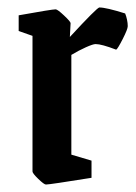

<svg xmlns="http://www.w3.org/2000/svg" viewBox="-20 -484 363 514"><path d="M67 -25V-388L30 -401V-443Q119 -459 129 -459Q134 -459 151.5 -442.5Q169 -426 169 -422L167 -385Q240 -464 246 -464Q264 -464 315 -448Q318 -441 320 -431.5Q322 -422 322 -414Q322 -406 308.5 -379.5Q295 -353 291 -351Q252 -366 236 -366Q229 -366 210 -357.5Q191 -349 171 -337V-70L225 -54V-8Q113 10 103 10Q98 10 82.5 -5Q67 -20 67 -25Z"/></svg>

Font: Grenze Medium
Style: Regular
Weight: 500
Designer: Renata Polastri
Foundry: Omnibus-Type
Version: Version 1.002; ttfautohint (v1.8)